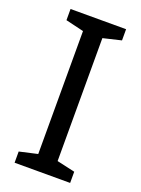

<svg xmlns="http://www.w3.org/2000/svg" viewBox="-138 -776 614 838"><g transform="rotate(20 169.5 -357.0)"><path d="M298 0H40V-52L124 -71V-642L40 -662V-714H298V-662L214 -642V-71L298 -52Z"/></g></svg>

Font: Noto Sans Bamum
Style: Regular
Weight: 400
Designer: Monotype Design Team
Foundry: Monotype Imaging Inc.
Version: Version 2.001